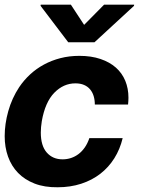

<svg xmlns="http://www.w3.org/2000/svg" viewBox="-24 -792 631 823"><path d="M381 -610.8H268.5L149.9 -767L150.6 -772H279.8L336.6 -685.4L422.2 -772H551.1L550.4 -767ZM223 10.7Q166.9 11.4 124.3 -5.1Q81.7 -21.7 53.3 -51Q24.9 -80.3 10.5 -120.6Q-3.9 -160.9 -3.9 -208.5Q-3.9 -260.7 11.4 -315.3Q27 -371.1 58.2 -418.3Q78.5 -448.5 105.3 -473.2Q132.1 -497.9 164.6 -515.4Q197.1 -533 235.1 -542.8Q273.1 -552.6 316.1 -552.6Q367.2 -552.6 406.6 -539.2Q446 -525.9 472.7 -502.3Q499.3 -478.7 513 -445.7Q526.6 -412.6 526.6 -373.2Q526.6 -366.1 526.1 -358.8Q525.6 -351.6 524.9 -343.8H382.5Q382.5 -363.3 377.5 -380Q372.5 -396.7 362.2 -408.9Q351.9 -421.2 336.3 -427.9Q320.7 -434.7 299 -434.7Q248.2 -434.7 208.8 -394.5Q169.4 -354 155.2 -272.7Q150.9 -246.1 150.9 -223.7Q150.9 -167.3 176.5 -138.1Q202.1 -109 244.3 -109Q263.1 -109 280.4 -114.7Q297.6 -120.4 312.5 -131.6Q327.4 -142.8 339.3 -159.8Q351.2 -176.8 359 -199.9H501.8Q490.4 -152.3 466.1 -113.6Q441.8 -74.9 406.1 -47.2Q370.4 -19.5 324 -4.4Q277.7 10.7 223 10.7Z"/></svg>

Font: Linik Sans
Style: Bold Italic
Weight: 700
Italic angle: 9°
Designer: Fonts by Rasmus Andersson / Changes by Cristiano Sobral with parts from Marc Monis
Foundry: rsms
Version: Version 3.020; ttfautohint (v1.6)